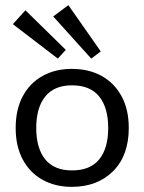

<svg xmlns="http://www.w3.org/2000/svg" viewBox="-20 -712 561 747"><path d="M259 -444Q326 -444 375.5 -416.5Q425 -389 453 -337.5Q481 -286 481 -214Q481 -107 420 -46Q359 15 259 15Q195 15 145.5 -12.5Q96 -40 68.5 -91.5Q41 -143 41 -214Q41 -286 68.5 -337.5Q96 -389 145.5 -416.5Q195 -444 259 -444ZM260 -380Q191 -380 156 -336.5Q121 -293 121 -214Q121 -135 156 -92Q191 -49 260 -49Q331 -49 366 -92Q401 -135 401 -214Q401 -293 366 -336.5Q331 -380 260 -380ZM246 -692 372 -512 335 -484 187 -648ZM79 -672 236 -518 205 -484 30 -618Z"/></svg>

Font: Podkova
Style: Regular
Weight: 400
Designer: Ilya Yudin
Foundry: Cyreal (www.cyreal.org)
Version: Version 2.103